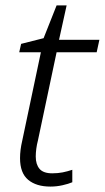

<svg xmlns="http://www.w3.org/2000/svg" viewBox="-20 -679 387 709"><path d="M166 10Q114 10 84 -15Q54 -40 54 -95Q54 -125 62 -159L131 -486H51L58 -517L141 -538L189 -659H226L198 -532H347L337 -486H189L120 -160Q116 -145 114 -129.5Q112 -114 112 -101Q112 -72 126 -55.5Q140 -39 173 -39Q194 -39 211.5 -42.5Q229 -46 247 -52V-6Q233 0 211 5Q189 10 166 10Z"/></svg>

Font: Noto Sans Light
Style: Italic
Weight: 300
Italic angle: -12°
Designer: Monotype Design Team
Foundry: Monotype Imaging Inc.
Version: Version 2.013; ttfautohint (v1.8.4.7-5d5b)